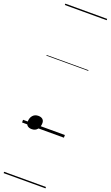

<svg xmlns="http://www.w3.org/2000/svg" viewBox="-233 -930 779 1350"><g transform="rotate(20 156.5 -255.0)"><path d="M79 21Q58 21 46.5 10.5Q35 0 35 -17Q35 -47 50.5 -65Q66 -83 92 -83Q113 -83 124.5 -73Q136 -63 136 -45Q136 -16 121 2.5Q106 21 79 21ZM0 369H313V379H0ZM0 -20H313V0H0ZM0 -505H313V-500H0ZM0 -889H313V-879H0Z"/></g></svg>

Font: Playwrite HR Guides
Style: Regular
Weight: 400
Designer: Veronika Burian, José Scaglione
Foundry: TypeTogether
Version: Version 1.003